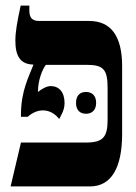

<svg xmlns="http://www.w3.org/2000/svg" viewBox="-20 -667 486 687"><path d="M18 0H302C378 0 417 -66 417 -188V-430C417 -538 377 -592 299 -592H120C96 -592 85 -603 85 -629V-647H54C41 -587 35 -553 35 -521C35 -466 53 -437 99 -436V-434C84 -394 55 -342 55 -257V-249H79C97 -265 116 -272 134 -272C158 -272 178 -259 192 -241C196 -252 211 -270 211 -298C211 -338 191 -359 161 -359C147 -359 128 -348 116 -338V-341C116 -379 131 -418 144 -435H291C350 -435 365 -418 365 -353V-238C365 -177 349 -157 288 -157H55ZM252 -299C252 -272 267 -260 288 -260C308 -260 324 -272 324 -299C324 -326 308 -338 288 -338C267 -338 252 -326 252 -299Z"/></svg>

Font: Noto Serif Hebrew ExtraCondensed ExtraBold
Style: Regular
Weight: 800
Width: 2
Designer: Monotype Design Team
Foundry: Monotype Imaging Inc.
Version: Version 2.004